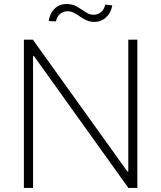

<svg xmlns="http://www.w3.org/2000/svg" viewBox="-20 -922 790 942"><path d="M653.8 -727.5V0H609.9L146.5 -647H142.1V0H97.2V-727.5H141.1L605 -80.6H609.4V-727.5ZM442.9 -814.5Q421.4 -814.5 404.8 -822.3Q388.2 -830.1 373.5 -840.3Q358.9 -850.6 343.8 -858.6Q328.6 -866.7 310.5 -866.7Q288.1 -866.2 272.9 -852.1Q257.8 -837.9 254.9 -816.9L219.2 -818.8Q223.6 -855.5 247.3 -878.9Q271 -902.3 307.6 -902.3Q330.6 -902.3 347.7 -894.3Q364.7 -886.2 379.4 -876Q394 -865.7 408.4 -857.7Q422.9 -849.6 439.9 -849.6Q460 -849.6 475.8 -862.8Q491.7 -876 496.1 -899.4L530.8 -895.5Q524.9 -859.4 500.5 -836.9Q476.1 -814.5 442.9 -814.5Z"/></svg>

Font: Inter Tight ExtraLight
Style: Regular
Weight: 250
Designer: Rasmus Andersson
Foundry: rsms
Version: Version 3.004